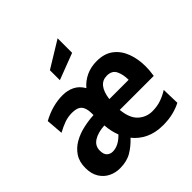

<svg xmlns="http://www.w3.org/2000/svg" viewBox="-199 -910 1076 1076"><g transform="rotate(-45 339.5 -371.5)"><path d="M148 10Q112 10 81 -5.5Q50 -21 31 -52Q12 -83 12 -129Q12 -178 34.2 -211.5Q56.5 -245 92.5 -265.2Q128.5 -285.5 171 -295Q213.5 -304.5 254 -306.5V-322Q253.5 -363.5 236 -382.2Q218.5 -401 178 -401Q146.5 -401 118 -391Q89.5 -381 57 -363L49 -464Q129.5 -508 210 -508Q249.5 -508 281 -492.2Q312.5 -476.5 332.5 -441.5Q359 -473 396.5 -490.5Q434 -508 481 -508Q540.5 -508 578.8 -479Q617 -450 635.5 -401Q654 -352 654 -292Q654 -260.5 648 -223H378.5Q385.5 -151 420.8 -119.5Q456 -88 503 -88Q541.5 -88 573.8 -99.5Q606 -111 632 -128L635 -23Q609 -9 572.5 0.5Q536 10 490 10Q429.5 10 384.8 -11.5Q340 -33 311 -70Q277.5 -34 240 -12Q202.5 10 148 10ZM463 -410Q393.5 -410 380 -307H533Q533 -350 518.2 -380Q503.5 -410 463 -410ZM138 -141Q138 -110.5 152 -97.8Q166 -85 186 -85Q232 -85 276 -131Q259.5 -173 256 -222.5Q203 -219.5 170.5 -199Q138 -178.5 138 -141ZM259 -578V-657L416 -753V-638Z"/></g></svg>

Font: Cabin Condensed
Style: Bold
Weight: 700
Width: 3
Designer: Pablo Impallari
Foundry: Pablo Impallari. http://www.impallari.com Igino Marini. http://www.ikern.com
Version: Version 3.001; ttfautohint (v1.8.3)